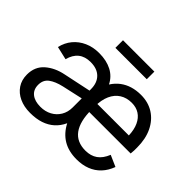

<svg xmlns="http://www.w3.org/2000/svg" viewBox="-150 -894 1125 1125"><g transform="rotate(45 412.5 -331.0)"><path d="M389.5 -268.3 235.6 -234Q183.7 -222 154.8 -200.3Q126 -178.7 126 -138Q126 -98.7 152.8 -77.3Q179.6 -55.9 226.3 -55.9Q265.7 -55.9 296.5 -72.5Q327.4 -89.1 345.2 -118.8Q363 -148.6 363 -187.3V-338.1Q363 -391 333.3 -420.5Q303.7 -450 249.6 -450Q203.4 -450 174.3 -426.6Q145.3 -403.3 133.5 -357.6L51.5 -376.5Q61.7 -420.9 88.8 -453.6Q116 -486.3 156.6 -504.5Q197.3 -522.7 247.7 -522.7Q308.8 -522.7 352.5 -500Q396.1 -477.3 418.3 -432.7Q437.7 -463.1 464.1 -483Q490.5 -502.9 523.2 -512.8Q555.8 -522.7 594.3 -522.7Q654.7 -522.7 700 -493.9Q745.2 -465.1 770.7 -412.4Q796.1 -359.7 796.1 -288.1Q796.1 -276.8 796 -264.1Q795.8 -251.3 793.8 -236.8H436.9V-304H711.7Q709.9 -351 694.6 -384Q679.3 -417 652.6 -434.3Q625.8 -451.7 588.8 -451.7Q546.6 -451.7 515.4 -432Q484.3 -412.4 467.2 -374.5Q450.2 -336.5 450.2 -281.8V-256.3Q450.2 -159.5 486.2 -110.2Q522.2 -60.9 594.2 -60.9Q638.4 -60.9 668.5 -82.1Q698.6 -103.3 716.9 -148.7L787 -117.8Q771.3 -75.3 743.9 -46.3Q716.5 -17.3 678.7 -2.7Q640.9 12 593.5 12Q527.6 12 481 -15.9Q434.4 -43.8 405.7 -99.2Q388.6 -62.1 361.2 -37.7Q333.7 -13.2 296.1 -0.6Q258.4 12 208.7 12Q158.2 12 119.7 -5.8Q81.1 -23.5 59 -56.4Q36.9 -89.2 36.9 -134.2Q36.9 -199.7 81.5 -238.7Q126.2 -277.7 194.3 -291.2L389.5 -332.4ZM293 -674.2H553V-611.2H293Z"/></g></svg>

Font: TikTok Sans Light
Style: Regular
Weight: 300
Version: Version 4.000